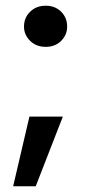

<svg xmlns="http://www.w3.org/2000/svg" viewBox="-20 -529 298 672"><path d="M140 -365Q107 -365 85.5 -386Q64 -407 64 -436Q64 -467 85.5 -488Q107 -509 140 -509Q173 -509 194 -488Q215 -467 215 -436Q215 -407 194 -386Q173 -365 140 -365ZM26 123 83 -121H200L105 123Z"/></svg>

Font: DM Sans 24pt SemiBold
Style: Regular
Weight: 600
Designer: Colophon Foundry, Jonny Pinhorn
Foundry: Colophon Foundry
Version: Version 4.004;gftools[0.9.30]